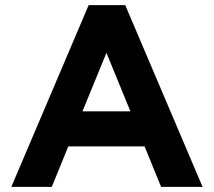

<svg xmlns="http://www.w3.org/2000/svg" viewBox="-20 -725 830 745"><path d="M24 0 324 -705H466L766 0H605L541 -157H245L181 0ZM300 -293H486L393 -520Z"/></svg>

Font: Quicksand
Style: Bold
Weight: 700
Version: Version 3.000